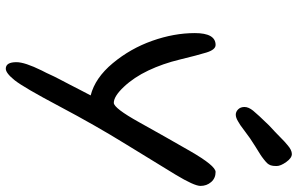

<svg xmlns="http://www.w3.org/2000/svg" viewBox="-198 -814 1004 647"><g transform="rotate(90 303.5 -491.0)"><path d="M403 -896Q427 -918 443.5 -934.5Q460 -951 469 -958Q486 -973 499.5 -973Q513 -973 526.5 -954Q540 -935 540 -921.5Q540 -908 537.5 -901.5Q535 -895 531 -890.5Q527 -886 517.5 -878.5Q508 -871 500 -866Q492 -861 475 -850.5Q458 -840 446.5 -832Q435 -824 422 -814Q409 -804 403 -800Q397 -796 390 -792Q377 -784 367 -784Q357 -784 349 -792Q341 -800 341 -813.5Q341 -827 353.5 -842.5Q366 -858 403 -896ZM327 -373Q345 -373 392.5 -458.5Q440 -544 489.5 -630Q539 -716 560 -716Q581 -716 594 -701Q607 -686 607 -665Q607 -644 569 -581Q531 -518 467 -414.5Q403 -311 339 -190Q275 -69 251 -39Q227 -9 212 -9Q190 -9 190 -45Q190 -73 218 -130Q227 -147 232 -158.5Q237 -170 248 -191Q259 -212 265 -223.5Q271 -235 283.5 -259.5Q296 -284 302 -295Q243 -310 193.5 -369.5Q144 -429 118 -502.5Q92 -576 92 -646Q92 -716 132 -716Q148 -716 157.5 -685Q167 -654 181 -596Q195 -538 218 -489.5Q241 -441 273 -407Q305 -373 327 -373Z"/></g></svg>

Font: Kalam
Style: Regular
Weight: 400
Designer: Lipi Raval (Devanagari and Latin), Jonny Pinhorn (Latin)
Foundry: Indian Type Foundry
Version: Version 2.001;PS 1.0;hotconv 1.0.79;makeotf.lib2.5.61930; tt